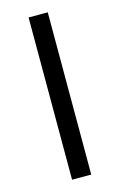

<svg xmlns="http://www.w3.org/2000/svg" viewBox="-104 -692 460 738"><g transform="rotate(-15 126.0 -323.0)"><path d="M164.4 0V-645.7H88.1V0Z"/></g></svg>

Font: Estedad VF
Style: Regular
Weight: 100
Designer: Amin Abedi
Version: Version 7.3